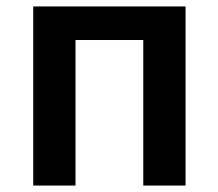

<svg xmlns="http://www.w3.org/2000/svg" viewBox="-20 -575 677 595"><path d="M83 0V-555H555V0H424V-451H214V0Z"/></svg>

Font: Noto Sans SC SemiBold
Style: Regular
Weight: 600
Designer: Ryoko NISHIZUKA 西塚涼子 (kana, bopomofo & ideographs); Paul D. Hunt (Latin, Greek & Cyrillic); Sandoll Communications 산돌커뮤니
Foundry: Adobe
Version: Version 2.004-H2;hotconv 1.0.118;makeotfexe 2.5.65603